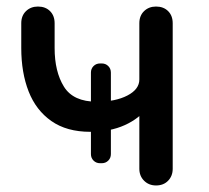

<svg xmlns="http://www.w3.org/2000/svg" viewBox="-20 -567 638 587"><path d="M256 -164Q184 -164 137 -197Q90 -230 67.5 -287.5Q45 -345 45 -420V-496Q45 -519 59.5 -533Q74 -547 96 -547Q119 -547 133 -533Q147 -519 147 -496V-420Q147 -348 175.5 -302Q204 -256 276 -256Q333 -256 369.5 -275Q406 -294 406 -324H459Q459 -277 433 -241Q407 -205 361.5 -184.5Q316 -164 256 -164ZM457 0Q435 0 420.5 -14.5Q406 -29 406 -51V-496Q406 -519 420.5 -533Q435 -547 457 -547Q480 -547 494 -533Q508 -519 508 -496V-51Q508 -29 494 -14.5Q480 0 457 0ZM286 -68Q274 -68 266 -76Q258 -84 258 -96V-345Q258 -357 266 -365Q274 -373 286 -373H291Q303 -373 311 -365Q319 -357 319 -345V-96Q319 -84 311 -76Q303 -68 291 -68Z"/></svg>

Font: Comfortaa
Style: Bold
Weight: 700
Designer: Johan Aakerlund
Foundry: Johan Aakerlund
Version: Version 3.104; ttfautohint (v1.8.1.43-b0c9)